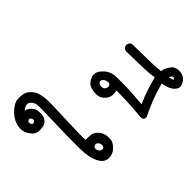

<svg xmlns="http://www.w3.org/2000/svg" viewBox="-165 -828 1301 1301"><g transform="rotate(-45 485.5 -177.5)"><path d="M249 181.6Q205.1 181.2 180.7 129.9Q157.2 80.6 155.8 -0.5Q154.3 -80.1 158.7 -224.1Q163.1 -368.2 162.6 -402.8Q162.6 -413.6 160.4 -423.1Q158.2 -432.6 154.3 -440.2Q150.4 -447.8 144.5 -454.1Q127.9 -472.2 109.4 -468.3Q106 -467.8 101.6 -466.1Q97.2 -464.4 92.5 -461.9Q87.9 -459.5 83.3 -456.1Q78.6 -452.6 73.2 -448.7Q78.1 -447.8 82.3 -446.5Q86.4 -445.3 90.3 -443.6Q94.2 -441.9 97.9 -439.7Q101.6 -437.5 105 -434.8Q108.4 -432.1 111.3 -429.2Q132.3 -409.2 135.7 -387.2Q138.7 -366.2 136.7 -344.2Q134.8 -320.8 119.1 -304.7Q111.3 -296.4 102.1 -291.5Q92.8 -286.6 82.5 -284.7Q63 -281.2 41 -283.2Q17.6 -285.2 1 -302.7Q-3.9 -308.1 -8.8 -314Q-13.7 -319.8 -17.6 -326.4Q-21.5 -333 -25.4 -340.3Q-30.8 -351.1 -32.7 -364.3Q-34.7 -377.4 -33.2 -392.6Q-31.7 -407.7 -27.8 -421.4Q-23.9 -435.1 -17.6 -447.3Q-4.9 -471.2 13.2 -490.2Q31.2 -509.3 51.8 -522Q72.3 -535.2 93.8 -537.6Q114.3 -540 141.6 -535.6Q169.9 -530.8 192.4 -507.8Q203.1 -496.6 210.7 -484.9Q218.3 -473.1 221.7 -460.4Q225.6 -447.8 228.3 -433.6Q231 -419.4 232.4 -402.8Q235.4 -370.1 228.5 -209Q222.2 -60.5 225.1 -17.1Q247.1 -18.1 270 -16.1Q297.4 -13.7 317.9 7.3Q328.1 17.1 334.7 29.1Q341.3 41 344.7 54.2Q350.6 81.1 346.7 105.5Q342.3 130.9 314.5 157.2Q286.6 183.6 249 181.6ZM267.1 108.9Q269.5 106.9 271.5 105.2Q273.4 103.5 274.9 101.6Q276.4 99.6 277.3 97.7Q278.3 95.7 279.1 93.5Q279.8 91.3 279.8 88.9Q279.8 86.4 279.8 84Q279.8 80.6 279.1 77.4Q278.3 74.2 277.1 71.5Q275.9 68.8 274.2 66.2Q272.5 63.5 270.3 61Q268.1 58.6 265.6 56.2Q254.4 46.4 238.8 55.7Q224.1 64.9 233.9 88.9Q243.7 112.8 267.1 108.9ZM71.8 -356Q72.3 -358.9 72.3 -361.8Q72.3 -364.7 71.8 -367.7Q71.3 -370.6 70.1 -373.3Q68.8 -376 66.9 -378.9Q63 -384.8 58.8 -386.5Q54.7 -388.2 49.3 -386.2Q37.6 -382.3 37.1 -370.6Q36.1 -357.9 46.9 -349.1Q55.2 -342.3 71.8 -356Z M932.6 182.6Q920.4 181.2 910.4 175.3Q900.4 169.4 892.6 160.2Q877.4 141.6 870.1 118.7Q863.3 99.1 860.4 77.6Q795.9 94.7 743.2 114.7Q688 136.2 628.4 165.5L627.4 166H626.5Q622.6 166.5 618.7 166Q593.8 163.1 598.6 125.5Q600.6 101.6 602.3 80.3Q604 59.1 605.5 41Q608.4 5.9 610.4 -105Q590.8 -101.1 568.8 -102.5Q541.5 -104.5 522 -124.5Q502.4 -143.6 497.1 -164.1Q494.6 -174.3 494.1 -184.3Q493.7 -194.3 495.1 -204.6Q498 -224.1 503.4 -240.2Q508.8 -257.3 524.4 -269.5Q539.1 -281.7 555.7 -287.6Q572.8 -293.9 593.3 -290Q604 -287.6 615.7 -279.8Q627.4 -272 640.1 -258.3Q665.5 -231.4 671.4 -198.2Q676.8 -166.5 674.3 -85.4Q671.9 -4.4 668.5 23.4Q665.5 47.9 665 80.6Q714.4 57.6 757.8 43.5Q802.7 28.3 856 15.1Q851.6 -22.9 849.6 -40Q847.7 -58.1 843.8 -245.1V-245.6Q844.7 -257.3 851.6 -266.1L852.1 -266.6H852.5Q865.2 -279.8 882.8 -276.4L883.8 -275.9H884.3L897.9 -269L898.9 -268.6L899.9 -267.6Q909.2 -256.8 907.2 -239.7Q909.2 -59.1 911.6 -39.1Q914.1 -20.5 916.5 15.6Q933.6 16.6 947.8 22.9Q963.9 30.3 983.9 46.4Q1004.9 63.5 1005.4 99.1Q1005.9 134.3 985.4 156.2Q975.1 167.5 962.4 174.1Q949.7 180.7 934.6 182.6H933.6ZM938 116.7Q944.3 112.3 945.8 106.4Q946.3 105 946.5 103.8Q946.8 102.5 946.5 101.3Q946.3 100.1 945.8 98.6Q945.3 97.2 944.6 95.9Q943.8 94.7 942.9 93.3Q939 87.9 924.3 81.5Q928.2 102.1 930.7 108.9Q932.6 114.3 938 116.7ZM611.3 -177.2Q610.8 -187 609.1 -195.1Q607.4 -203.1 604.5 -208.7Q601.6 -214.4 597.7 -218.8Q585 -231 575.7 -228Q572.3 -227.1 569.3 -225.6Q566.4 -224.1 564 -221.4Q561.5 -218.8 559.6 -215.3Q553.7 -205.1 556.2 -189.9Q558.1 -175.3 569.3 -168.5Q581.5 -161.1 593.3 -163.1Q604 -164.6 611.3 -177.2Z"/></g></svg>

Font: NaikaiFont
Style: SemiBold
Weight: 600
Version: Version 1.89